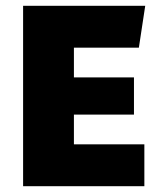

<svg xmlns="http://www.w3.org/2000/svg" viewBox="-20 -645 559 665"><path d="M236 -248V-145H480V0H60V-625H483L461 -480H236V-377H444V-248Z"/></svg>

Font: Changa ExtraLight
Style: Bold
Weight: 700
Version: Version 3.002; ttfautohint (v1.8.2)